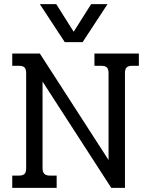

<svg xmlns="http://www.w3.org/2000/svg" viewBox="-20 -905 728 925"><path d="M172 -885H251L335 -752L419 -885H498L378 -702H292ZM39 -59H71Q90 -59 98 -67Q106 -75 106 -95V-552Q106 -572 98 -580Q90 -588 71 -588H39V-647H172L503 -134V-552Q503 -572 495 -580Q487 -588 467 -588H435V-647H649V-588H617Q598 -588 590 -580Q582 -572 582 -552V0H516L185 -512V-95Q185 -76 193.5 -67.5Q202 -59 221 -59H253V0H39Z"/></svg>

Font: Pridi Light
Style: Regular
Weight: 300
Designer: Katatrad Team
Foundry: CadsonDemak
Version: Version 1.003